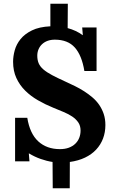

<svg xmlns="http://www.w3.org/2000/svg" viewBox="-20 -857 628 1031"><path d="M301.8 -56.2Q328.6 -56.2 349.1 -63.7Q369.6 -71.3 383.8 -84.7Q397.9 -98.1 405.3 -116.5Q412.6 -134.8 412.6 -156.2Q412.6 -181.6 400.4 -199.5Q388.2 -217.3 368.2 -231Q348.1 -244.6 321.5 -255.6Q294.9 -266.6 266.6 -278.3Q223.1 -295.9 184.1 -318.4Q145 -340.8 115.2 -370.4Q85.4 -399.9 67.9 -438Q50.3 -476.1 50.3 -525.4Q50.3 -554.7 59.1 -586.9Q67.9 -619.1 90.3 -647Q112.8 -674.8 151.6 -693.8Q190.4 -712.9 250.5 -715.8V-836.9H344.2L343.3 -706.1Q387.7 -694.3 423.8 -668.5H424.8L421.4 -709.5H498.5V-475.6H433.1Q419.4 -559.6 381.8 -601.8Q344.2 -644 274.4 -644Q252.9 -644 235.6 -637.7Q218.3 -631.3 206.1 -619.9Q193.8 -608.4 187 -592.5Q180.2 -576.7 180.2 -558.1Q180.2 -534.7 187.7 -517.1Q195.3 -499.5 213.1 -484.1Q231 -468.8 260 -453.4Q289.1 -438 332 -418.5Q356.9 -407.2 382.3 -394.8Q407.7 -382.3 431.4 -367.2Q455.1 -352.1 476.1 -334.2Q497.1 -316.4 512.5 -294.2Q527.8 -272 536.9 -245.1Q545.9 -218.3 545.9 -185.5Q545.9 -146.5 533.2 -113Q520.5 -79.6 496.3 -53.7Q472.2 -27.8 436.5 -10.7Q400.9 6.3 355 12.7L354.5 153.8H263.2L262.2 12.7Q230 7.8 197.8 -3.7Q165.5 -15.1 135.7 -33.2H134.8L138.2 9.3H61V-224.6H126.5Q140.1 -139.6 185.5 -97.9Q231 -56.2 301.8 -56.2Z"/></svg>

Font: DimaBanoo
Style: Bold
Weight: 800
Designer: R.Balvardi
Foundry: R.Balvardi
Version: Version 1.0.0-alpha3